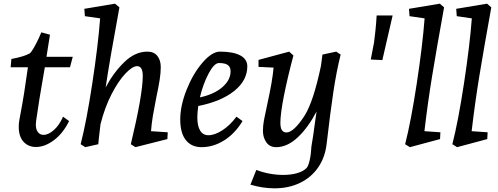

<svg xmlns="http://www.w3.org/2000/svg" viewBox="-20 -790 2712 1045"><path d="M176 10Q134 10 108 -18.5Q82 -47 82 -100Q82 -121 86 -141L90 -162Q102 -225 111 -282Q120 -339 132 -424H38L42 -469Q111 -482 141 -499Q150 -505 164.5 -530.5Q179 -556 190.5 -581Q202 -606 205 -614L252 -601L233 -481H376L361 -424H224L218 -389Q192 -242 177 -135L175 -113Q175 -85 186.5 -70.5Q198 -56 217 -56Q244 -56 274 -83Q304 -110 323 -155L356 -131Q323 -64 273.5 -27Q224 10 176 10Z M525 -690 442 -702 439 -742 606 -770 630 -750Q576 -458 555 -314Q597 -394 656 -451.5Q715 -509 782 -509Q818 -509 836.5 -485.5Q855 -462 855 -425Q855 -394 849 -355.5Q843 -317 831 -261Q819 -201 812 -159Q805 -117 802 -76L893 -70L891 -33L717 11L692 -5Q757 -276 757 -377Q757 -430 726 -430Q701 -430 662.5 -389.5Q624 -349 587 -277Q550 -205 527 -114L518 -37L515 -5L444 11L419 -5Q451 -130 482.5 -337Q514 -544 525 -690Z M961 -140Q961 -215 996 -302.5Q1031 -390 1082.5 -449.5Q1134 -509 1177 -509Q1249 -509 1287.5 -488.5Q1326 -468 1326 -429Q1326 -352 1255 -295Q1184 -238 1059 -213Q1054 -176 1054 -151Q1054 -104 1069.5 -79Q1085 -54 1114 -54Q1149 -54 1190.5 -81Q1232 -108 1267 -155L1300 -131Q1259 -63 1200 -26Q1141 11 1077 11Q1022 11 991.5 -27.5Q961 -66 961 -140ZM1235 -402Q1235 -425 1220 -436Q1205 -447 1172 -447Q1146 -447 1116 -391Q1086 -335 1068 -260Q1144 -276 1189.5 -315Q1235 -354 1235 -402Z M1522 162Q1564 162 1597 152.5Q1630 143 1648 125Q1658 115 1665.5 82Q1673 49 1675 7Q1686 -57 1694 -121L1703 -183Q1656 -94 1599.5 -41.5Q1543 11 1483 11Q1448 11 1429.5 -15.5Q1411 -42 1411 -78Q1411 -106 1417 -137.5Q1423 -169 1436 -229Q1463 -351 1469 -422L1387 -426V-464L1554 -509L1577 -488Q1545 -368 1525.5 -269.5Q1506 -171 1506 -121Q1506 -69 1539 -69Q1559 -69 1584.5 -93Q1610 -117 1638 -161Q1686 -237 1727 -432L1735 -493L1810 -509L1834 -493Q1811 -400 1794.5 -290.5Q1778 -181 1758 -9Q1750 65 1712.5 120Q1675 175 1613.5 205Q1552 235 1474 235Q1410 235 1343 215L1375 135Q1447 162 1522 162Z M1998 -466 2016 -560Q2019 -580 2023.5 -624.5Q2028 -669 2030 -706H2117L2061 -463Z M2291 -690 2209 -702 2206 -742 2374 -770 2397 -750Q2356 -523 2332 -376.5Q2308 -230 2290 -76L2377 -70L2375 -33L2211 11L2185 -5Q2217 -130 2248.5 -337Q2280 -544 2291 -690Z M2548 -690 2466 -702 2463 -742 2631 -770 2654 -750Q2613 -523 2589 -376.5Q2565 -230 2547 -76L2634 -70L2632 -33L2468 11L2442 -5Q2474 -130 2505.5 -337Q2537 -544 2548 -690Z"/></svg>

Font: Andada Pro Medium
Style: Italic
Weight: 500
Italic angle: -7°
Designer: Carolina Giovagnoli
Foundry: Huerta Tipografica
Version: Version 3.005; ttfautohint (v1.8.4)